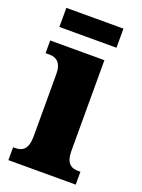

<svg xmlns="http://www.w3.org/2000/svg" viewBox="-133 -751 599 812"><g transform="rotate(20 166.0 -344.5)"><path d="M21 -603H278V-689H21ZM11 0H314V-58H304C271 -58 248 -73 248 -128V-536H4V-479H21C52 -479 77 -463 77 -412V-131C77 -74 54 -58 21 -58H11Z"/></g></svg>

Font: Noto Serif Khmer Condensed Black
Style: Regular
Weight: 900
Width: 3
Designer: Danh Hong and the Monotype Design Team
Foundry: Monotype Imaging Inc.
Version: Version 2.004